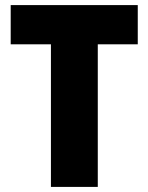

<svg xmlns="http://www.w3.org/2000/svg" viewBox="-20 -734 583 754"><path d="M364 0H180V-560H22V-714H521V-560H364Z"/></svg>

Font: Noto Sans Gujarati SemiCondensed Black
Style: Regular
Weight: 900
Width: 4
Designer: Jelle Bosma - Monotype Design Team, Universal Thirst
Foundry: Monotype Imaging Inc.
Version: Version 2.106; ttfautohint (v1.8.4.7-5d5b)